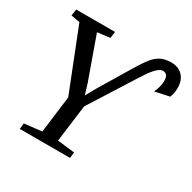

<svg xmlns="http://www.w3.org/2000/svg" viewBox="-165 -918 1084 1084"><g transform="rotate(30 377.0 -376.5)"><path d="M97.5 0 101.5 -38 215 -51 245.5 -290.5 87.5 -690.5 30 -701 36.5 -743H289.5L284 -701L202 -690.5L300.5 -414.5L321 -347L358 -413.5L488.5 -630Q511.5 -667.5 533 -695.2Q554.5 -723 582.5 -738Q610.5 -753 652.5 -753Q684 -753 707 -739.5Q730 -726 742 -702.2Q754 -678.5 754 -647Q754 -628 751.5 -615Q749 -602 742.5 -582.5L648.5 -562.5Q658.5 -584 663.5 -603.8Q668.5 -623.5 668.5 -642Q668.5 -668.5 658.8 -678.5Q649 -688.5 634 -688.5Q623 -688.5 611.5 -680.8Q600 -673 587.8 -659.8Q575.5 -646.5 562.5 -628Q549.5 -609.5 536 -588L348.5 -291.5L317.5 -51L429.5 -38L425 0Z"/></g></svg>

Font: Merriweather 28pt
Style: Italic
Weight: 400
Italic angle: -7.8°
Version: Version 2.101